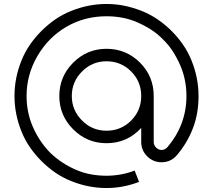

<svg xmlns="http://www.w3.org/2000/svg" viewBox="-20 -735 1033 968"><path d="M517 -715Q426 -715 339 -680Q296 -663 258.5 -637Q221 -611 189 -579Q157 -547 131 -509.5Q105 -472 88 -429Q53 -342 53 -251Q53 -160 88 -73Q105 -30 131 7.5Q157 45 189 77Q221 109 258.5 135Q296 161 339 178Q426 213 517 213Q601 213 681 182L659 125Q625 138 589 144.5Q553 151 517 151Q477 151 438.5 144Q400 137 363 121Q326 105 293.5 83.5Q261 62 232 34Q204 5 182.5 -27.5Q161 -60 145 -97Q114 -169 114 -251Q114 -306 128 -356.5Q142 -407 169 -453Q224 -547 315 -600Q406 -653 517 -653Q557 -653 595.5 -646Q634 -639 671 -623Q708 -607 741 -586Q774 -565 802 -536Q831 -508 852 -475Q873 -442 889 -405Q920 -333 920 -251Q920 -107 825 6Q812 21 795 21Q779 21 767 9Q755 -3 755 -19V-251Q755 -350 686 -419Q616 -489 517 -489Q419 -489 349 -419Q279 -349 279 -251Q279 -153 349 -83Q419 -13 517 -13Q621 -13 692 -90V-19Q692 23 722 53Q752 83 795 83Q842 83 873 46Q925 -16 952 -87Q967 -125 974 -166.5Q981 -208 981 -251Q981 -342 946 -429Q929 -472 903 -509.5Q877 -547 845 -579Q813 -611 775 -637Q737 -663 694 -680Q651 -697 607.5 -706Q564 -715 517 -715ZM517 -426Q590 -426 641 -375Q692 -324 692 -251Q692 -178 641 -127Q590 -76 517 -76Q445 -76 394 -127Q342 -179 342 -251Q342 -323 394 -375Q445 -426 517 -426Z"/></svg>

Font: Unageo Variable
Style: Regular
Weight: 300
Designer: Richard Sepsi
Foundry: Richard Sepsi
Version: Version 2.200